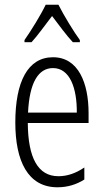

<svg xmlns="http://www.w3.org/2000/svg" viewBox="-20 -785 439 815"><path d="M228 -765H174C153 -721 112 -655 84 -615V-606H114C140 -634 173 -681 201 -717C230 -679 261 -636 289 -606H319V-615C296 -646 251 -719 228 -765ZM205 -542C98 -542 45 -438 45 -265C45 -102 98 10 224 10C267 10 305 -2 338 -23V-74C301 -49 265 -37 228 -37C141 -37 99 -115 98 -263H356V-305C356 -432 313 -542 205 -542ZM205 -496C277 -496 307 -410 306 -307H99C105 -435 143 -496 205 -496Z"/></svg>

Font: Noto Sans Lao ExtraCondensed Light
Style: Regular
Weight: 300
Width: 2
Designer: Monotype Design Team
Foundry: Monotype Imaging Inc.
Version: Version 2.003